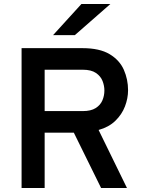

<svg xmlns="http://www.w3.org/2000/svg" viewBox="-20 -941 722 961"><path d="M88 0V-700H392.5Q478.5 -700 528.5 -670Q578.5 -640 599.8 -591.8Q621 -543.5 621 -489.5Q621 -449 605.5 -408.5Q590 -368 557.2 -336.2Q524.5 -304.5 473.5 -290.5L615.5 0H486L349.5 -277H203.5V0ZM203.5 -385H394.5Q435 -385 458.8 -400Q482.5 -415 492.5 -438.5Q502.5 -462 502.5 -488Q502.5 -512 493.2 -535.8Q484 -559.5 460.2 -575.8Q436.5 -592 394.5 -592H203.5ZM245.5 -765 387.5 -921H532.5L354.5 -765Z"/></svg>

Font: Overpass SemiBold
Style: Regular
Weight: 600
Designer: Delve Withrington, Dave Bailey, Thomas Jockin
Foundry: Delve Fonts LLC
Version: Version 4.000